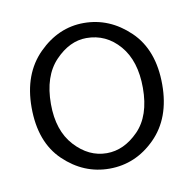

<svg xmlns="http://www.w3.org/2000/svg" viewBox="-50 -752 444 440"><g transform="rotate(-10 172.0 -532.5)"><path d="M171 -702Q231 -702 277.5 -657.5Q324 -613 324 -532Q324 -454 278.5 -408.5Q233 -363 172 -363Q112 -363 66 -407Q20 -451 20 -532Q20 -610 66 -656Q112 -702 171 -702ZM171 -667Q132 -667 98.5 -632Q65 -597 65 -532Q65 -470 97.5 -434.5Q130 -399 172 -399Q212 -399 245.5 -433Q279 -467 279 -532Q279 -595 248 -631Q217 -667 171 -667Z"/></g></svg>

Font: Palanquin Thin
Style: Regular
Weight: 250
Designer: Pria Ravichandran
Version: Version 1.001